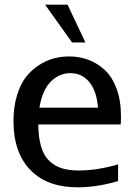

<svg xmlns="http://www.w3.org/2000/svg" viewBox="-20 -781 574 813"><path d="M341.8 -601.1H285.2L170.9 -761.2H266.1ZM147 -325.2H395Q389.2 -396.5 357.9 -433.8Q326.7 -471.2 277.8 -471.2Q230 -471.2 194.3 -434.6Q158.7 -397.9 147 -325.2ZM142.1 -253.9Q142.6 -197.8 154.5 -158.9Q166.5 -120.1 189.9 -98.6Q213.4 -77.1 242.9 -68.1Q272.5 -59.1 313 -59.1Q392.1 -59.1 480 -85V-14.2Q390.1 12.2 309.1 12.2Q183.6 12.2 113.8 -56.2Q37.1 -129.4 37.1 -269Q37.1 -328.6 51.8 -376.7Q66.4 -424.8 89.8 -454.8Q113.3 -484.9 144.8 -505.1Q176.3 -525.4 208 -533.7Q239.7 -542 272.9 -542Q315.4 -542 353.3 -528.1Q391.1 -514.2 422.9 -485.4Q454.6 -456.5 473.4 -406.2Q492.2 -356 492.2 -289.6Q492.2 -266.1 491.2 -253.9Z"/></svg>

Font: Aurulent Sans
Style: Regular
Weight: 400
Version: Version 2007.05.04